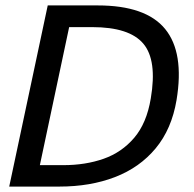

<svg xmlns="http://www.w3.org/2000/svg" viewBox="-20 -688 714 708"><path d="M14 0 156 -668H340Q518 -668 589 -581Q660 -494 631 -319Q613 -212 554 -141Q495 -70 404 -35Q313 0 199 0ZM127 -79H213Q295 -79 362 -102.5Q429 -126 475 -180Q521 -234 536 -325Q560 -466 508.5 -527Q457 -588 320 -588H235Z"/></svg>

Font: Atkinson Hyperlegible
Style: Italic
Weight: 400
Italic angle: -12°
Designer: Elliott Scott, Megan Eiswerth, Linus Boman, Theodore Petrosky
Foundry: Braille Institute
Version: Version 1.006; ttfautohint (v1.8.3)